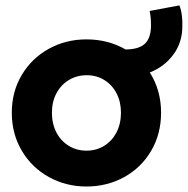

<svg xmlns="http://www.w3.org/2000/svg" viewBox="-20 -678 691 706"><path d="M23.4 -263.7Q23.4 -341.3 60.3 -402.8Q97.2 -464.4 159.9 -498.8Q222.7 -533.2 297.9 -533.2Q377.4 -533.2 441.9 -496.1Q491.7 -496.6 513.4 -517.8Q535.2 -539.1 535.2 -585Q535.2 -614.7 530.3 -637.7L639.6 -658.2Q646.5 -641.6 648.9 -619.6Q651.4 -597.7 650.4 -582Q650.9 -522.5 617.4 -477.3Q584 -432.1 530.8 -411.6Q572.3 -346.2 572.3 -263.7Q572.3 -185.5 535.9 -123.5Q499.5 -61.5 436.8 -26.9Q374 7.8 297.9 7.8Q222.7 7.8 159.9 -26.9Q97.2 -61.5 60.3 -123.5Q23.4 -185.5 23.4 -263.7ZM424.8 -263.7Q424.8 -303.2 408.7 -334.5Q392.6 -365.7 364 -383.5Q335.4 -401.4 298.8 -401.4Q262.7 -401.4 233.4 -383.8Q204.1 -366.2 187.5 -335Q170.9 -303.7 170.9 -263.7Q170.9 -222.7 187.5 -190.9Q204.1 -159.2 233.2 -141.6Q262.2 -124 297.9 -124Q334 -124 362.8 -141.6Q391.6 -159.2 408.2 -190.9Q424.8 -222.7 424.8 -263.7Z"/></svg>

Font: Reddit Sans Vanilla ExtraBold
Style: Regular
Weight: 800
Designer: Stephen Hutchings
Foundry: Reddit
Version: Version 1.013